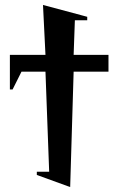

<svg xmlns="http://www.w3.org/2000/svg" viewBox="-20 -750 479 777"><path d="M419 -528V-460H278L264 7L129 -42V-55H179L164 -460H67L31 -388H20V-528H164L154 -730L333 -682V-668H283L278 -528Z"/></svg>

Font: Libra Sans
Style: Bold
Weight: 700
Foundry: Context Ltd
Version: Version 1.000